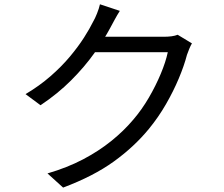

<svg xmlns="http://www.w3.org/2000/svg" viewBox="-20 -827 1040 892"><path d="M871.7 -625.5Q865.4 -615 859.1 -599.6Q852.9 -584.2 848.6 -572.2Q835.6 -522 810.7 -462.7Q785.9 -403.5 751 -342.9Q716.1 -282.2 671.3 -227.7Q603.2 -144.8 508.4 -76.4Q413.6 -8.1 273.2 44.5L200.6 -21.3Q292.7 -48.2 365.7 -86.6Q438.7 -125 496.9 -171.9Q555 -218.7 600.1 -272.2Q639.4 -318.2 671.5 -373.3Q703.6 -428.5 726.7 -483.7Q749.9 -539 759.5 -584.4H389.1L421.1 -656.2Q433.3 -656.2 466.2 -656.2Q499 -656.2 541.5 -656.2Q583.9 -656.2 625.9 -656.2Q668 -656.2 699.3 -656.2Q730.6 -656.2 740 -656.2Q760.1 -656.2 776.9 -658.4Q793.7 -660.7 805.4 -665.5ZM536.7 -776.5Q524.2 -756.9 512.1 -734.5Q500.1 -712.1 492.5 -698.1Q463.2 -643 418 -579.7Q372.9 -516.3 310.8 -454.1Q248.7 -391.8 168.3 -338.1L98.7 -389.7Q163.5 -428.3 214.7 -473Q266 -517.8 304.4 -563.6Q342.8 -609.5 370 -651.9Q397.1 -694.3 413.4 -727.7Q421.3 -740.8 430.7 -764.3Q440.1 -787.8 444.4 -807.1Z"/></svg>

Font: Noto Sans HK Thin
Style: Regular
Weight: 100
Designer: Ryoko NISHIZUKA 西塚涼子 (kana, bopomofo & ideographs); Paul D. Hunt (Latin, Greek & Cyrillic); Sandoll Communications 산돌커뮤니
Foundry: Adobe
Version: Version 2.004-H2;hotconv 1.0.118;makeotfexe 2.5.65603